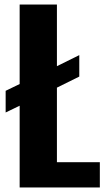

<svg xmlns="http://www.w3.org/2000/svg" viewBox="-20 -830 479 850"><path d="M67 0V-362L5 -332V-428L67 -458V-810H232V-537L331 -586V-491L232 -442V-112H422V0Z"/></svg>

Font: Oswald SemiBold
Style: Regular
Weight: 600
Designer: Vernon Adams
Foundry: Vernon Adams
Version: Version 4.100; ttfautohint (v1.8.1.43-b0c9)